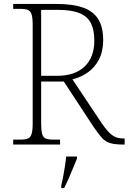

<svg xmlns="http://www.w3.org/2000/svg" viewBox="-20 -734 653 975"><path d="M47 0V-25H84Q108 -25 121.5 -30.5Q135 -36 140.5 -54Q146 -72 146 -108V-606Q146 -643 140.5 -660.5Q135 -678 121.5 -683.5Q108 -689 84 -689H47V-714H264Q349 -714 401.5 -695.5Q454 -677 479 -636.5Q504 -596 504 -530Q504 -474 483 -433Q462 -392 427 -367Q392 -342 348 -331L496 -109Q526 -65 549 -48Q572 -31 604 -31H613V0H607Q563 0 538.5 -7.5Q514 -15 496.5 -35Q479 -55 455 -90L304 -320H189V-108Q189 -72 194 -54Q199 -36 212.5 -30.5Q226 -25 251 -25H285V0ZM269 -349Q360 -349 409.5 -396Q459 -443 459 -529Q459 -580 442.5 -614.5Q426 -649 385.5 -666.5Q345 -684 272 -684H189V-349ZM291 208Q297 184 301.5 158.5Q306 133 310 108Q314 83 316 61H371V71Q362 92 351 119.5Q340 147 328 174Q316 201 306 221H291Z"/></svg>

Font: Noto Serif Kannada ExtraLight
Style: Regular
Weight: 250
Version: Version 2.003